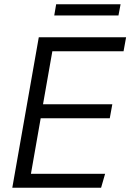

<svg xmlns="http://www.w3.org/2000/svg" viewBox="-20 -886 615 906"><path d="M126 -66H476L457 0H38L163 -710H575L563 -644H227L183 -394H510L498 -328H172ZM245 -866H549L539 -813H236Z"/></svg>

Font: Livvic
Style: Italic
Weight: 400
Italic angle: -10°
Designer: Jacques Le Bailly, Baron von Fonthausen
Version: Version 1.001; ttfautohint (v1.8.2)